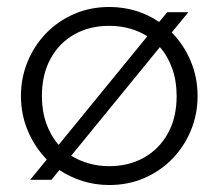

<svg xmlns="http://www.w3.org/2000/svg" viewBox="-20 -515 626 550"><path d="M127.5 0H66.5L114 -58Q79.5 -93.5 59.8 -140.2Q40 -187 40 -240Q40 -292 59 -338.2Q78 -384.5 112.2 -419.8Q146.5 -455 192.5 -475Q238.5 -495 293 -495Q333.5 -495 369.8 -483.8Q406 -472.5 436 -452L459 -480H519.5L472 -422Q506.5 -387 526.2 -340.2Q546 -293.5 546 -240Q546 -188 527 -141.8Q508 -95.5 473.8 -60.2Q439.5 -25 393.5 -5Q347.5 15 293 15Q252.5 15 216.2 3.5Q180 -8 150 -28ZM148 -100 402 -411Q379.5 -425.5 352 -433.2Q324.5 -441 293 -441Q236.5 -441 193 -416.5Q149.5 -392 124.8 -346.8Q100 -301.5 100 -240Q100 -196.5 112.8 -161Q125.5 -125.5 148 -100ZM293 -39Q349.5 -39 393 -63.8Q436.5 -88.5 461.2 -133.5Q486 -178.5 486 -240Q486 -283.5 473.2 -319Q460.5 -354.5 438 -380L184 -69Q206.5 -55 234 -47Q261.5 -39 293 -39Z"/></svg>

Font: Geologica-Sharp
Style: Regular
Weight: 100
Designer: Sindre Bremnes, Frode Helland
Foundry: Monokrom Skriftforlag AS
Version: Version 1.010;gftools[0.9.28]